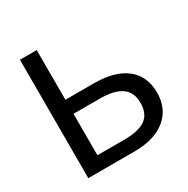

<svg xmlns="http://www.w3.org/2000/svg" viewBox="-152 -792 904 925"><g transform="rotate(-30 300.0 -329.5)"><path d="M572.3 -191.9Q572.3 -102.5 510 -51.3Q447.8 0 335.4 0H79.1V-658.7H172.4V-382.3H329.6Q447.8 -382.3 510 -332.5Q572.3 -282.7 572.3 -191.9ZM478.5 -189Q478.5 -248 438.5 -276.1Q398.4 -304.2 318.4 -304.2H172.4V-73.7H322.3Q402.3 -73.7 440.4 -101.1Q478.5 -128.4 478.5 -189Z"/></g></svg>

Font: Liberation Mono
Style: Regular
Weight: 400
Monospace: yes
Designer: Steve Matteson
Foundry: Ascender Corporation
Version: Version 2.1.5